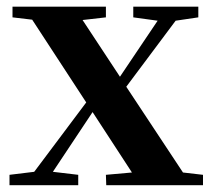

<svg xmlns="http://www.w3.org/2000/svg" viewBox="-20 -542 625 562"><path d="M7.8 0V-30.3L80.1 -39.1L232.4 -242.2L74.2 -484.4L16.6 -491.2V-522.5H290V-491.2L221.7 -483.4L331.1 -317.4L441.4 -481.4L370.1 -491.2V-522.5H560.5V-491.2L494.1 -481.4L349.6 -288.1L515.6 -37.1L574.2 -30.3V0H291L290 -30.3L366.2 -37.1L251 -213.9L134.8 -39.1L209 -30.3V0Z"/></svg>

Font: Bpmf GenRyu Min B
Style: B
Weight: 700
Foundry: But Ko
Version: Version 1.320